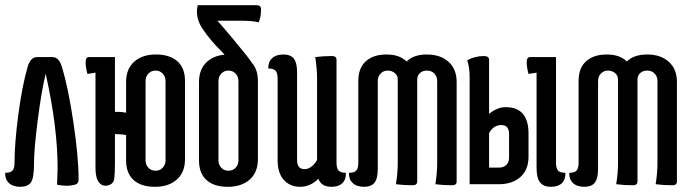

<svg xmlns="http://www.w3.org/2000/svg" viewBox="-23 -710 2663 740"><path d="M-3 -44Q18 -44 25.5 -53Q33 -62 33 -83Q33 -157 47.5 -267.5Q62 -378 84 -454Q95 -490 120 -490H179Q204 -490 215 -454Q240 -373 260 -238Q280 -103 280 -18Q280 -2 265.5 2Q251 6 233.5 6Q216 6 197 2L199 -63Q199 -221 153 -426Q136 -355 122 -244Q108 -133 108 -77.5Q108 -22 95.5 -6Q83 10 55 10Q27 10 11.5 -4.5Q-4 -19 -3 -44Z M428 -279Q472 -279 505 -259Q538 -239 538 -212Q538 -156 496 -158Q496 -193 425 -193Q368 -193 368 -236Q368 -279 428 -279ZM320 -490H420V-83Q420 -44 417.5 -22.5Q415 -1 393.5 4.5Q372 10 358.5 -7Q345 -24 345 -63V-430L314 -425Q307 -451 307 -470.5Q307 -490 320 -490ZM463 -92V-394Q463 -444 494 -472Q525 -500 578 -500Q631 -500 660.5 -474Q690 -448 690 -398V-96Q690 -46 658.5 -18Q627 10 574 10Q521 10 492 -16Q463 -42 463 -92ZM538 -398V-92Q538 -75 549 -63.5Q560 -52 576.5 -52Q593 -52 604 -63.5Q615 -75 615 -92V-398Q615 -415 604 -426.5Q593 -438 576.5 -438Q560 -438 549 -426.5Q538 -415 538 -398Z M874 -438Q868 -475 829 -514Q788 -554 758 -598.5Q728 -643 739 -690H967Q983 -690 983 -674Q983 -642 974 -624Q950 -630 912 -630H815Q864 -575 929 -494Q953 -464 963 -440ZM744 -92V-394Q744 -444 775 -472Q806 -500 859 -500Q912 -500 941.5 -474Q971 -448 971 -398V-96Q971 -46 939.5 -18Q908 10 855 10Q802 10 773 -16Q744 -42 744 -92ZM819 -398V-92Q819 -75 830 -63.5Q841 -52 857.5 -52Q874 -52 885 -63.5Q896 -75 896 -92V-398Q896 -415 885 -426.5Q874 -438 857.5 -438Q841 -438 830 -426.5Q819 -415 819 -398Z M1199 -408Q1199 -446 1192 -490Q1222 -494 1257 -494Q1274 -494 1274 -479V-83Q1274 -62 1281.5 -53Q1289 -44 1310 -44Q1311 -18 1296.5 -4Q1282 10 1255 10Q1215 10 1204 -21Q1173 10 1134 10Q1095 10 1071 -16.5Q1047 -43 1047 -92V-407Q1047 -428 1039.5 -437Q1032 -446 1011 -446Q1010 -471 1025.5 -485.5Q1041 -500 1069 -500Q1097 -500 1109.5 -484Q1122 -468 1122 -431V-93Q1122 -58 1151 -58Q1166 -58 1179.5 -69.5Q1193 -81 1199 -94Z M1662 -398Q1662 -415 1651 -426.5Q1640 -438 1623 -438Q1606 -438 1595.5 -428.5Q1585 -419 1585 -404V-11Q1585 4 1568 4Q1533 4 1503 0Q1510 -44 1510 -82V-404Q1510 -419 1498.5 -428.5Q1487 -438 1471 -438Q1455 -438 1444 -426.5Q1433 -415 1433 -398V-59Q1433 -22 1420.5 -6Q1408 10 1380 10Q1352 10 1336.5 -4.5Q1321 -19 1322 -44Q1343 -44 1350.5 -53Q1358 -62 1358 -83V-398Q1358 -448 1387 -474Q1416 -500 1466.5 -500Q1517 -500 1544 -473Q1571 -500 1622.5 -500Q1674 -500 1705.5 -472Q1737 -444 1737 -394V-11Q1737 4 1720 4Q1685 4 1655 0Q1662 -44 1662 -82Z M1787 0H1899Q1952 0 1983 -28Q2014 -56 2014 -106V-195Q2014 -297 1926 -297Q1893 -297 1862 -271V-479Q1862 -494 1842 -494Q1808 -494 1778 -478Q1787 -447 1787 -417ZM1862 -197Q1879 -228 1909 -228Q1939 -228 1939 -194V-102Q1939 -85 1929 -75Q1918 -64 1901 -64H1862ZM2020 -490H2120V-83Q2120 -62 2127.5 -53Q2135 -44 2156 -44Q2157 -18 2142.5 -4Q2128 10 2100 10Q2072 10 2058.5 -7Q2045 -24 2045 -63V-430L2014 -425Q2007 -451 2007 -470.5Q2007 -490 2020 -490Z M2511 -398Q2511 -415 2500 -426.5Q2489 -438 2472 -438Q2455 -438 2444.5 -428.5Q2434 -419 2434 -404V-11Q2434 4 2417 4Q2382 4 2352 0Q2359 -44 2359 -82V-404Q2359 -419 2347.5 -428.5Q2336 -438 2320 -438Q2304 -438 2293 -426.5Q2282 -415 2282 -398V-59Q2282 -22 2269.5 -6Q2257 10 2229 10Q2201 10 2185.5 -4.5Q2170 -19 2171 -44Q2192 -44 2199.5 -53Q2207 -62 2207 -83V-398Q2207 -448 2236 -474Q2265 -500 2315.5 -500Q2366 -500 2393 -473Q2420 -500 2471.5 -500Q2523 -500 2554.5 -472Q2586 -444 2586 -394V-11Q2586 4 2569 4Q2534 4 2504 0Q2511 -44 2511 -82Z"/></svg>

Font: el_Medula One
Style: Regular
Weight: 400
Designer: Luciano Vergara
Foundry: Luciano Vergara
Version: Version 1.002 August 17, 2020